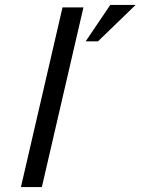

<svg xmlns="http://www.w3.org/2000/svg" viewBox="-20 -760 571 780"><path d="M428 -740H531L378 -592H328ZM65 0 234 -730H319L150 0Z"/></svg>

Font: Miedinger
Style: Italic
Weight: 400
Italic angle: -13°
Version: Version 001.000